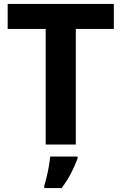

<svg xmlns="http://www.w3.org/2000/svg" viewBox="-20 -734 617 975"><path d="M365 0H212V-587H19V-714H558V-587H365ZM374 71Q361 106 341 145Q321 184 293 221H205V208Q211 189 217.5 162Q224 135 228.5 108Q233 81 235 61H374Z"/></svg>

Font: Noto Sans Georgian Bold
Style: Regular
Weight: 700
Designer: Monotype Design Team, Akaki Razmadze
Foundry: Google LLC
Version: Version 2.005; ttfautohint (v1.8.4.7-5d5b)